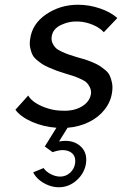

<svg xmlns="http://www.w3.org/2000/svg" viewBox="-20 -530 515 810"><path d="M453 -142Q448 -102 422 -68.5Q396 -35 355 -15Q314 5 265 9L229 67Q282 57 315.5 83.5Q349 110 343 158Q337 200 304 230Q271 260 228 260Q206 260 184 251.5Q162 243 145 228.5Q128 214 120 197L164 179Q174 194 194 204.5Q214 215 234 215Q258 215 276 198.5Q294 182 297 158Q301 123 273.5 109.5Q246 96 202 112L169 88L218 9Q163 5 115 -16Q67 -37 45 -67L99 -127Q109 -109 132.5 -94.5Q156 -80 185.5 -71.5Q215 -63 245 -63Q292 -61 325.5 -81Q359 -101 364 -135Q365 -150 359 -162Q353 -174 345.5 -181.5Q338 -189 319 -197.5Q300 -206 289 -209.5Q278 -213 252 -221Q230 -228 220 -231.5Q210 -235 190 -243.5Q170 -252 160 -258.5Q150 -265 136.5 -276Q123 -287 117 -299Q111 -311 107.5 -328Q104 -345 107 -364Q115 -429 174.5 -469.5Q234 -510 309 -510Q356 -510 401.5 -494.5Q447 -479 475 -454L418 -394Q401 -413 372.5 -425Q344 -437 315 -439Q274 -442 238 -425Q202 -408 198 -375Q196 -360 201.5 -348Q207 -336 215 -328Q223 -320 240.5 -312Q258 -304 270 -300Q282 -296 304 -289Q326 -283 337.5 -279.5Q349 -276 368.5 -268Q388 -260 399 -253Q410 -246 423.5 -235Q437 -224 443 -211Q449 -198 452.5 -180.5Q456 -163 453 -142Z"/></svg>

Font: Orkney
Style: Italic
Weight: 400
Italic angle: -7°
Designer: Samuel Oakes and Alfredo Marco Pradil
Foundry: Alfredo Marco Pradil
Version: 1.0; ttfautohint (v1.5)